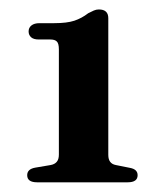

<svg xmlns="http://www.w3.org/2000/svg" viewBox="-20 -737 344 406"><path d="M62 -653.5H86.5Q96 -653.5 100.2 -649.2Q104.5 -645 104.5 -632.5V-410Q104.5 -400 100 -394.8Q95.5 -389.5 87 -388L54.5 -382.5Q37.5 -379.5 37.5 -366.5Q37.5 -351.5 58.5 -351.5H250Q271 -351.5 271 -366.5Q271 -379 255 -382L225 -388Q217 -389.5 213 -394.8Q209 -400 209 -409.5V-698.5Q209 -717 189 -717Q183.5 -717 178.5 -714.8Q173.5 -712.5 166.5 -709Q153 -698.5 137.2 -693.2Q121.5 -688 94.5 -688H63.5Q52.5 -688 46.5 -683.2Q40.5 -678.5 40.5 -670.5Q40.5 -663 45.8 -658.2Q51 -653.5 62 -653.5Z"/></svg>

Font: Fraunces SemiBold
Style: Regular
Weight: 600
Version: Version 1.000;[b76b70a41]